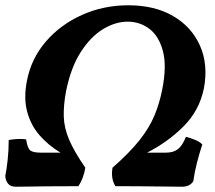

<svg xmlns="http://www.w3.org/2000/svg" viewBox="-29 -705 815 727"><path d="M31 2Q11 2 1.5 -9.5Q-8 -21 -9 -39Q-4 -63 0 -99.5Q4 -136 4 -175Q16 -177 34.5 -178.5Q53 -180 70 -177Q75 -144 85.5 -135.5Q96 -127 126 -127H200Q155 -154 121.5 -192Q88 -230 74 -281.5Q60 -333 73 -399Q89 -483 144.5 -547.5Q200 -612 281.5 -648.5Q363 -685 457 -685Q557 -685 627 -644Q697 -603 728.5 -531.5Q760 -460 743 -370Q726 -287 667 -227.5Q608 -168 528 -127H599Q628 -127 645 -140.5Q662 -154 675 -187Q691 -183 709.5 -175.5Q728 -168 737 -158Q726 -125 716.5 -87.5Q707 -50 703 -19Q690 2 660 2Q630 2 564 1Q498 0 408 0Q390 -29 397 -70Q462 -127 499.5 -174.5Q537 -222 556 -268Q575 -314 585 -365Q603 -454 588 -511Q573 -568 537 -595.5Q501 -623 454 -623Q408 -623 361 -594.5Q314 -566 276.5 -507.5Q239 -449 221 -359Q211 -305 212.5 -262.5Q214 -220 233 -175.5Q252 -131 294 -70Q288 -31 268 0Q196 0 149.5 0.5Q103 1 75.5 1.5Q48 2 31 2Z"/></svg>

Font: Vollkorn
Style: Bold Italic
Weight: 700
Italic angle: -11°
Designer: Friedrich Althausen
Foundry: Friedrich Althausen
Version: Version 5.000; ttfautohint (v1.8.3)